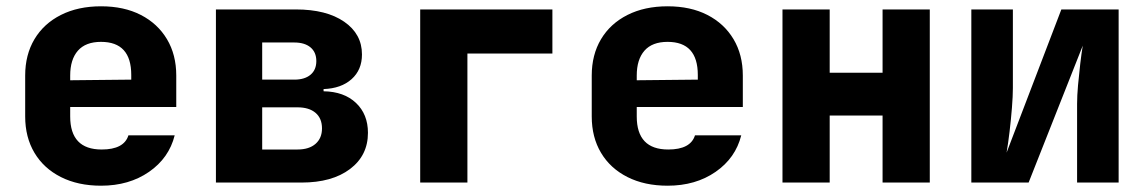

<svg xmlns="http://www.w3.org/2000/svg" viewBox="-20 -580 3640 610"><path d="M301 10Q228 10 173.5 -17.5Q119 -45 89.5 -94.5Q60 -144 60 -210V-340Q60 -406 89.5 -455.5Q119 -505 173.5 -532.5Q228 -560 301 -560Q374 -560 427.5 -532.5Q481 -505 510.5 -455.5Q540 -406 540 -340V-240H203V-210Q203 -105 303 -105Q374 -105 388 -150H535Q517 -78 453.5 -34Q390 10 301 10ZM203 -340V-325L397 -327V-342Q397 -447 301 -447Q252 -447 227.5 -419Q203 -391 203 -340Z M666 0V-550H920Q1017 -550 1073.5 -511Q1130 -472 1130 -407Q1130 -358 1097 -328.5Q1064 -299 1008 -297V-290Q1073 -289 1111 -253Q1149 -217 1149 -158Q1149 -86 1092 -43Q1035 0 938 0ZM813 -327H915Q948 -327 966.5 -342.5Q985 -358 985 -386Q985 -414 966.5 -429.5Q948 -445 915 -445H813ZM813 -105H925Q962 -105 982.5 -123Q1003 -141 1003 -172Q1003 -204 982.5 -221.5Q962 -239 925 -239H813Z M1315 0V-550H1735V-410H1465V0Z M2101 10Q2028 10 1973.5 -17.5Q1919 -45 1889.5 -94.5Q1860 -144 1860 -210V-340Q1860 -406 1889.5 -455.5Q1919 -505 1973.5 -532.5Q2028 -560 2101 -560Q2174 -560 2227.5 -532.5Q2281 -505 2310.5 -455.5Q2340 -406 2340 -340V-240H2003V-210Q2003 -105 2103 -105Q2174 -105 2188 -150H2335Q2317 -78 2253.5 -34Q2190 10 2101 10ZM2003 -340V-325L2197 -327V-342Q2197 -447 2101 -447Q2052 -447 2027.5 -419Q2003 -391 2003 -340Z M2466 0V-550H2616V-349H2784V-550H2934V0H2784V-213H2616V0Z M3066 0V-550H3198V-300Q3198 -275 3195 -237.5Q3192 -200 3187.5 -162Q3183 -124 3178 -95L3352 -550H3534V0H3402V-250Q3402 -276 3405 -309.5Q3408 -343 3412 -377Q3416 -411 3420 -435L3248 0Z"/></svg>

Font: NKDuy Mono ExtraBold
Style: Regular
Weight: 800
Monospace: yes
Designer: NKDuy
Foundry: NKDuy
Version: Version 2.251; ttfautohint (v1.8.4.7-5d5b)